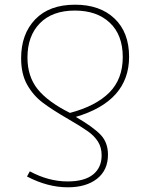

<svg xmlns="http://www.w3.org/2000/svg" viewBox="-20 -558 640 818"><path d="M530 -316Q530 -127 303 -60Q377 -17 408.5 16Q440 49 440 101Q440 167 393.5 203.5Q347 240 269 240Q183 240 95 194L107 172Q187 215 268 215Q340 215 376.5 185.5Q413 156 413 104Q413 70 397.5 45.5Q382 21 354.5 1.5Q327 -18 272 -50Q201 -91 161 -121.5Q121 -152 95.5 -197.5Q70 -243 70 -310Q70 -413 130 -475.5Q190 -538 300 -538Q406 -538 468 -479Q530 -420 530 -316ZM97 -313Q97 -232 140.5 -178Q184 -124 278 -77Q388 -106 445.5 -163.5Q503 -221 503 -315Q503 -409 448 -461Q393 -513 299 -513Q203 -513 150 -459Q97 -405 97 -313Z"/></svg>

Font: Noto Sans Mono UI Thin
Style: Regular
Weight: 250
Monospace: yes
Designer: Monotype Design team
Foundry: Monotype Imaging Inc.
Version: Version 1.000